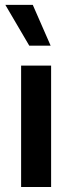

<svg xmlns="http://www.w3.org/2000/svg" viewBox="-20 -752 290 772"><path d="M185.5 0H64.9V-488.3H185.5ZM183.6 -568.4H97.7L1.5 -732.4H111.8Z"/></svg>

Font: Kumbh Sans SemiBold
Style: Regular
Weight: 600
Version: Version 1.005